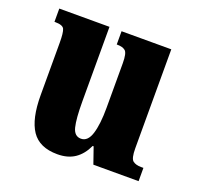

<svg xmlns="http://www.w3.org/2000/svg" viewBox="-102 -644 780 762"><g transform="rotate(20 288.5 -263.0)"><path d="M214 10Q138 10 105 -39Q72 -88 72 -188V-409Q72 -452 65.5 -466Q59 -480 27 -480H24V-536H236V-222Q236 -148 244.5 -114Q253 -80 281 -80Q310 -80 322.5 -120.5Q335 -161 335 -230V-418Q335 -461 323.5 -470.5Q312 -480 290 -480H287V-536H497V-118Q497 -75 509.5 -65.5Q522 -56 544 -56H554V0H363L339 -69H335Q317 -30 287.5 -10Q258 10 214 10Z"/></g></svg>

Font: Noto Serif Tamil ExtraCondensed Black
Style: Italic
Weight: 900
Width: 2
Italic angle: -12°
Designer: Indian Type Foundry, Tom Grace, and the Monotype Design Team
Foundry: Monotype Imaging Inc.
Version: Version 2.003; ttfautohint (v1.8.4.7-5d5b)